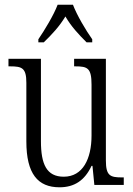

<svg xmlns="http://www.w3.org/2000/svg" viewBox="-20 -786 566 816"><path d="M143 -619V-606H166C202 -641 232 -673 258 -716C283 -673 313 -641 348 -606H372V-619C345 -657 307 -721 290 -766H225C208 -721 169 -657 143 -619ZM233 10C296 10 340 -19 369 -81H373L381 0H506V-32H499C449 -32 430 -38 430 -104V-536H295V-504H300C352 -504 369 -497 369 -426V-210C369 -111 332 -35 251 -35C178 -35 154 -88 154 -186V-536H16V-504H23C74 -504 92 -497 92 -434V-185C92 -47 141 10 233 10Z"/></svg>

Font: Noto Serif Myanmar Condensed Light
Style: Regular
Weight: 300
Width: 3
Designer: Ben Mitchell and the Monotype Design Team
Foundry: Monotype Imaging Inc.
Version: Version 2.106